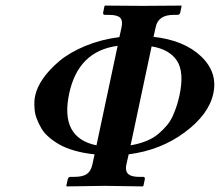

<svg xmlns="http://www.w3.org/2000/svg" viewBox="-20 -666 787 687"><path d="M325.2 -146 400.9 -502Q259.8 -483.4 227.5 -331.1Q193.8 -172.9 325.2 -146ZM447.3 -146Q479 -151.4 504.4 -161.9Q529.8 -172.4 547.4 -187.5Q564.9 -202.6 577.9 -218.3Q590.8 -233.9 599.4 -253.7Q607.9 -273.4 612.8 -289.1Q617.7 -304.7 622.1 -324.2Q640.1 -408.2 613 -449Q585.9 -489.7 522.5 -500ZM432.1 -77.1Q429.2 -62.5 432.4 -53Q435.5 -43.5 446.8 -38.3Q458 -33.2 478 -33.2H492.2Q500 -33.2 498 -23.9L493.2 -1L490.7 1Q391.1 -1 355 -1L218.8 1L217.3 -1L222.2 -23.9Q224.1 -32.7 231.9 -33.2H246.1Q275.9 -33.2 290.5 -43.2Q305.2 -53.2 310.5 -77.1L318.4 -113.8Q279.3 -117.7 247.1 -127Q214.8 -136.2 192.6 -148.9Q170.4 -161.6 153.6 -176.5Q136.7 -191.4 127.2 -208.3Q117.7 -225.1 111.6 -241Q105.5 -256.8 104 -272.9Q102.5 -289.1 103 -301.3Q103.5 -313.5 106 -324.2Q112.3 -354 134.5 -385.7Q156.7 -417.5 193.1 -448Q229.5 -478.5 285.6 -501.7Q341.8 -524.9 407.2 -533.2L415 -568.8Q419.9 -592.8 409.7 -602.8Q399.4 -612.8 369.1 -612.8H355.5Q347.7 -612.8 349.1 -621.1L354 -645L356.4 -646Q453.1 -645 492.2 -645L628.4 -646L629.9 -645L625 -621.1Q623.5 -613.3 615.2 -612.8H601.1Q545.9 -612.8 537.1 -568.8L529.3 -534.2Q638.7 -522 699.2 -464.6Q759.8 -407.2 743.2 -331.1Q727.1 -256.3 640.9 -192.4Q554.7 -128.4 440.4 -113.8Z"/></svg>

Font: Linux Libertine Slanted
Style: Semibold Slanted
Weight: 600
Designer: Philipp H. Poll
Foundry: Philipp H. Poll
Version: Version 5.1.1